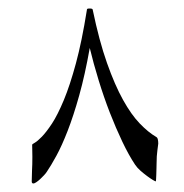

<svg xmlns="http://www.w3.org/2000/svg" viewBox="-20 -369 431 449"><path d="M350.1 -33.2Q350.1 -30.8 348.1 -17.6Q346.2 -4.4 346.2 12.2Q346.2 17.6 345.9 25.1Q345.7 32.7 345.5 39.3Q345.2 45.9 345 50.5Q344.7 55.2 344.2 55.2Q343.3 55.2 337.4 51.8Q331.5 48.3 324 42.7Q316.4 37.1 308.6 30.3Q300.8 23.4 295.9 16.1Q281.2 -5.9 266.1 -37.6Q251 -69.3 236.8 -105.7Q222.7 -142.1 210.7 -181.2Q198.7 -220.2 189.9 -256.8Q178.7 -193.8 165.3 -146Q151.9 -98.1 138.2 -63Q124.5 -27.8 111.8 -4.6Q99.1 18.6 89.8 32.2Q87.4 36.1 83 40.8Q78.6 45.4 74 49.8Q69.3 54.2 64.9 57.1Q60.5 60.1 58.1 60.1Q54.2 60.1 54.2 55.2Q54.2 42.5 54.9 29.3Q55.7 16.1 55.7 -2.4Q55.7 -13.7 55.4 -21Q55.2 -28.3 55.2 -30.8Q55.2 -31.7 61.3 -35.2Q67.4 -38.6 77.9 -49.3Q88.4 -60.1 101.6 -80.1Q114.7 -100.1 129.2 -134.8Q143.6 -169.4 157.5 -220.7Q171.4 -272 183.1 -345.2Q183.1 -347.7 184.3 -348.4Q185.5 -349.1 189.9 -349.1Q196.8 -349.1 196.8 -346.2Q211.9 -273.4 230.2 -221.7Q248.5 -169.9 267.8 -135.3Q287.1 -100.6 306.9 -80.1Q326.7 -59.6 345.2 -48.8Q348.1 -47.4 349.1 -43Q350.1 -38.6 350.1 -33.2Z"/></svg>

Font: Scheherazade
Style: Regular
Weight: 400
Designer: SIL International
Foundry: SIL International
Version: Version 2.100 (build 932/914)